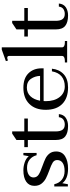

<svg xmlns="http://www.w3.org/2000/svg" viewBox="650 -1406 767 2106"><g transform="rotate(-90 1033.0 -353.5)"><path d="M76 -53 65 8H40V-141H65Q76 -89 114 -58.5Q152 -28 209 -28Q267 -28 298.5 -49Q330 -70 330 -110Q330 -141 302 -158.5Q274 -176 216 -196Q162 -216 128.5 -233.5Q95 -251 71 -281.5Q47 -312 47 -359Q47 -417 92 -448.5Q137 -480 218 -480Q263 -480 306 -465Q349 -450 372 -421L383 -480H408V-335H383Q371 -382 335.5 -411Q300 -440 245 -440Q197 -440 168 -421Q139 -402 139 -369Q139 -333 169.5 -313Q200 -293 262 -272Q315 -253 347 -237.5Q379 -222 401.5 -193.5Q424 -165 424 -121Q424 -55 371.5 -22.5Q319 10 236 10Q123 10 76 -53Z M834 -91Q829 -39 792.5 -14.5Q756 10 703 10Q628 10 589 -21Q550 -52 550 -124V-431H472V-470H550V-556L620 -603H644V-470H785V-431H644V-126Q644 -75 662.5 -50.5Q681 -26 720 -26Q751 -26 773.5 -41.5Q796 -57 800 -91Z M977 -258Q976 -250 976 -234Q976 -140 1020.5 -83Q1065 -26 1138 -26Q1204 -26 1247 -60.5Q1290 -95 1303 -167H1332Q1324 -87 1272 -38.5Q1220 10 1126 10Q1010 10 945.5 -53.5Q881 -117 881 -235Q881 -349 945.5 -414.5Q1010 -480 1123 -480Q1227 -480 1281.5 -424.5Q1336 -369 1336 -281V-258ZM981 -297H1253Q1251 -353 1220.5 -397.5Q1190 -442 1126 -442Q1067 -442 1030 -403Q993 -364 981 -297Z M1400 -25H1418Q1443 -25 1457.5 -33Q1472 -41 1472 -57V-636Q1472 -657 1451 -657Q1442 -657 1422 -649L1415 -672L1541 -717H1566V-57Q1566 -41 1580.5 -33Q1595 -25 1619 -25H1636V0H1400Z M2047 -91Q2042 -39 2005.5 -14.5Q1969 10 1916 10Q1841 10 1802 -21Q1763 -52 1763 -124V-431H1685V-470H1763V-556L1833 -603H1857V-470H1998V-431H1857V-126Q1857 -75 1875.5 -50.5Q1894 -26 1933 -26Q1964 -26 1986.5 -41.5Q2009 -57 2013 -91Z"/></g></svg>

Font: TavirajRegular
Style: Regular
Weight: 400
Designer: Katatrad Team
Foundry: CadsonDemak
Version: Version 1.001